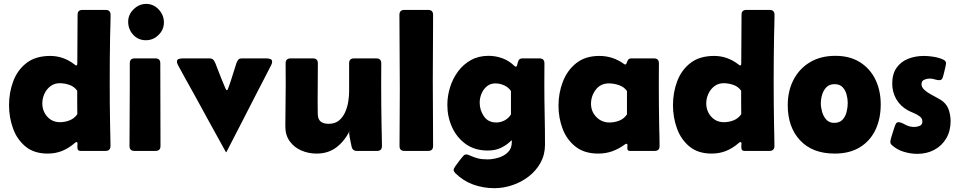

<svg xmlns="http://www.w3.org/2000/svg" viewBox="-20 -775 4924 986"><path d="M225.1 13.7Q154.8 13.7 111.1 -22.5Q67.4 -58.6 46.9 -115.5Q26.4 -172.4 26.4 -234.4Q26.4 -300.8 48.3 -358.6Q70.3 -416.5 116.9 -452.1Q163.6 -487.8 237.8 -487.8Q306.2 -487.8 362.8 -443.8Q364.7 -442.4 367.2 -440.7Q369.6 -439 372.1 -439Q376 -439 376.5 -443.6Q377 -448.2 377 -450.2L378.4 -699.2Q378.4 -724.1 403.3 -724.1H522.5Q547.9 -724.1 547.9 -698.2Q547.9 -670.4 546.9 -642.8Q545.9 -615.2 545.4 -587.4Q544.4 -529.3 543.9 -471.2Q543.5 -413.1 543.5 -355Q543.5 -298.8 543.9 -243.2Q544.4 -187.5 545.4 -131.8Q545.9 -105.5 546.6 -78.9Q547.4 -52.2 547.4 -25.9Q547.4 0 522 0H394.5Q379.9 0 378.2 -11.2Q376.5 -22.5 377.9 -33.9Q379.4 -45.4 372.6 -45.4Q370.1 -45.4 367.4 -43.2Q364.7 -41 362.8 -39.6Q333 -13.7 299.1 0Q265.1 13.7 225.1 13.7ZM197.3 -244.1Q197.3 -204.6 222.7 -176Q248 -147.5 288.6 -147.5Q314 -147.5 338.1 -157.2Q362.3 -167 377 -188.5Q376.5 -218.8 376.5 -249Q376.5 -279.3 376.5 -309.1Q361.3 -330.6 336.4 -339.1Q311.5 -347.7 286.6 -347.7Q259.3 -347.7 239 -332.3Q218.8 -316.9 208 -293.2Q197.3 -269.5 197.3 -244.1Z M729.5 -568.4Q689.5 -568.4 663.8 -596.7Q638.2 -625 638.2 -663.6Q638.2 -700.2 666.3 -727.5Q694.3 -754.9 730.5 -754.9Q768.6 -754.9 795.2 -726.1Q821.8 -697.3 821.8 -659.7Q821.8 -622.6 794.2 -595.5Q766.6 -568.4 729.5 -568.4ZM646.5 -343.8V-450.2Q646.5 -475.1 671.4 -475.1H778.3Q803.2 -475.1 803.2 -450.2Q803.2 -344.2 803.7 -238Q804.2 -131.8 804.2 -25.4Q804.2 0 778.8 0H670.4Q645 0 645 -25.4Q645 -105 645.8 -184.6Q646.5 -264.2 646.5 -343.8Z M1140.1 6.3Q1098.6 -68.8 1057.1 -144.3Q1015.6 -219.7 974.6 -294.9Q955.1 -330.6 934.8 -366.2Q914.6 -401.9 895.5 -438Q893.1 -442.9 890.9 -448Q888.7 -453.1 888.7 -458.5Q888.7 -469.7 898.9 -472.4Q909.2 -475.1 917.5 -475.1H1058.1Q1073.7 -475.1 1081.5 -459.5Q1086.4 -450.7 1089.8 -440.7Q1093.3 -430.7 1097.2 -421.4Q1106.9 -396.5 1116.7 -371.6Q1126.5 -346.7 1137.2 -322.3Q1138.2 -320.3 1140.1 -316.2Q1142.1 -312 1145 -312Q1147.9 -312 1149.9 -316.4Q1151.9 -320.8 1152.3 -322.8Q1162.1 -348.6 1170.2 -375.2Q1178.2 -401.9 1187 -428.2Q1189.5 -435.1 1191.7 -443.1Q1193.8 -451.2 1197.3 -458Q1201.2 -466.3 1206.1 -470.7Q1210.9 -475.1 1221.2 -475.1H1349.1Q1357.4 -475.1 1367.4 -472.2Q1377.4 -469.2 1377.4 -458Q1377.4 -453.1 1375.7 -448Q1374 -442.9 1371.6 -438.5Q1353.5 -402.8 1334.7 -366.9Q1315.9 -331.1 1297.4 -294.9Q1258.8 -219.7 1220.2 -144.3Q1181.6 -68.8 1142.6 6.3Z M1810.5 0Q1791.5 0 1786.1 -20Q1784.7 -25.9 1781.5 -41.3Q1778.3 -56.6 1775.6 -71.5Q1772.9 -86.4 1772.9 -91.3Q1772.9 -97.2 1776.9 -106Q1752 -53.2 1709.5 -19.8Q1667 13.7 1605.5 13.7Q1564 13.7 1527.3 -2.2Q1490.7 -18.1 1468 -49.3Q1445.3 -80.6 1445.3 -125.5Q1445.3 -179.7 1446.3 -233.6Q1447.3 -287.6 1447.3 -341.8Q1447.3 -368.7 1447 -395.8Q1446.8 -422.9 1446.8 -449.7Q1446.8 -475.1 1472.2 -475.1H1587.4Q1612.3 -475.1 1612.3 -450.2Q1612.3 -385.3 1611.6 -320.3Q1610.8 -255.4 1611.8 -190.4Q1612.3 -162.6 1626.7 -150.9Q1641.1 -139.2 1668 -139.2Q1699.7 -139.2 1720 -155.5Q1740.2 -171.9 1752 -197.8Q1763.7 -223.6 1768.3 -252.4Q1772.9 -281.2 1772.9 -306.2V-450.2Q1772.9 -475.1 1797.9 -475.1H1912.6Q1938 -475.1 1938 -449.7Q1938 -421.9 1937.7 -394.3Q1937.5 -366.7 1937.5 -338.9Q1937.5 -285.6 1938 -232.7Q1938.5 -179.7 1939.5 -126.5Q1939.9 -101.1 1940.7 -75.9Q1941.4 -50.8 1941.4 -25.4Q1941.4 0 1916.5 0ZM1781.2 -115.7Q1780.3 -113.8 1779.3 -111.8Q1780.8 -114.3 1781.2 -115.7Z M2031.2 -698.7Q2031.2 -724.1 2056.6 -724.1H2178.7Q2204.1 -724.1 2204.1 -698.7Q2204.1 -614.7 2203.4 -530.5Q2202.6 -446.3 2202.6 -362.3Q2202.6 -278.3 2203.4 -194.1Q2204.1 -109.9 2204.1 -25.4Q2204.1 0 2178.7 0H2056.6Q2031.7 0 2031.7 -25.4Q2031.7 -99.6 2032.5 -173.3Q2033.2 -247.1 2033.2 -320.8Q2033.2 -415.5 2032.2 -510Q2031.2 -604.5 2031.2 -698.7Z M2518.6 191.4Q2462.4 191.4 2410.6 172.9Q2358.9 154.3 2318.4 114.3Q2314.9 110.4 2312.3 106.4Q2309.6 102.5 2309.6 97.2Q2309.6 91.3 2319.3 77.1Q2329.1 63 2340.3 48.8Q2351.6 34.7 2356 29.3Q2359.9 24.4 2364 21.2Q2368.2 18.1 2375 18.1Q2378.9 18.1 2382.6 19.3Q2386.2 20.5 2389.6 22Q2415 33.7 2435.1 38.6Q2455.1 43.5 2483.4 43.5Q2510.3 43.5 2539.3 34.9Q2568.4 26.4 2588.4 6.8Q2608.4 -12.7 2608.4 -44.9Q2608.4 -46.9 2608.4 -50.3Q2608.4 -53.7 2607.4 -54.7Q2606.9 -54.7 2592.5 -41.5Q2578.1 -28.3 2551 -15.1Q2523.9 -2 2484.4 -2Q2418.5 -2 2372.3 -34.9Q2326.2 -67.9 2301.8 -121.3Q2277.3 -174.8 2277.3 -236.3Q2277.3 -282.2 2291.3 -326.9Q2305.2 -371.6 2332.3 -408.2Q2359.4 -444.8 2398.7 -466.6Q2438 -488.3 2488.8 -488.3Q2525.9 -488.3 2559.8 -475.8Q2593.8 -463.4 2620.6 -437.5Q2622.1 -436 2624.3 -434.3Q2626.5 -432.6 2628.4 -432.6Q2634.8 -432.6 2636.5 -443.4Q2638.2 -454.1 2643.1 -464.6Q2647.9 -475.1 2663.6 -475.1H2750.5Q2775.9 -475.1 2775.9 -449.7Q2775.9 -422.4 2775.6 -394.5Q2775.4 -366.7 2775.4 -339.4Q2775.4 -262.7 2777.1 -185.8Q2778.8 -108.9 2778.8 -31.7Q2778.8 19 2756.1 60.3Q2733.4 101.6 2695.6 130.9Q2657.7 160.2 2611.6 175.8Q2565.4 191.4 2518.6 191.4ZM2528.8 -146Q2551.3 -146 2571.8 -157Q2592.3 -168 2604 -187.5V-307.6Q2590.8 -327.1 2568.8 -336.9Q2546.9 -346.7 2523.9 -346.7Q2498 -346.7 2480 -331.5Q2461.9 -316.4 2452.6 -293.7Q2443.4 -271 2443.4 -247.6Q2443.4 -209.5 2465.1 -177.7Q2486.8 -146 2528.8 -146Z M3051.8 13.7Q2981.4 13.7 2936.3 -21.5Q2891.1 -56.6 2869.6 -112.8Q2848.1 -168.9 2848.1 -232.4Q2848.1 -297.4 2870.6 -355.7Q2893.1 -414.1 2939.5 -450.9Q2985.8 -487.8 3058.1 -487.8Q3127 -487.8 3184.1 -446.8Q3188 -443.8 3190.4 -443.8Q3195.8 -443.8 3198.2 -451.7Q3200.7 -459.5 3205.3 -467.3Q3210 -475.1 3221.7 -475.1H3338.4Q3363.8 -475.1 3363.8 -449.7Q3363.8 -421.9 3363.5 -394.3Q3363.3 -366.7 3363.3 -338.9Q3363.3 -285.6 3363.8 -232.7Q3364.3 -179.7 3365.2 -126.5Q3365.7 -101.1 3366.5 -75.9Q3367.2 -50.8 3367.2 -25.4Q3367.2 0 3342.3 0H3214.8Q3203.1 0 3202.1 -9.3Q3201.2 -18.6 3202.1 -27.6Q3203.1 -36.6 3196.3 -36.6Q3192.9 -36.6 3187.5 -32.2Q3156.7 -9.8 3123.5 2Q3090.3 13.7 3051.8 13.7ZM3109.9 -146Q3135.7 -146 3160.2 -155.5Q3184.6 -165 3199.7 -187.5V-307.6Q3184.6 -329.1 3158.4 -337.9Q3132.3 -346.7 3106.9 -346.7Q3064 -346.7 3039.6 -314.5Q3015.1 -282.2 3015.1 -242.2Q3015.1 -202.1 3042.5 -174.1Q3069.8 -146 3109.9 -146Z M3634.8 13.7Q3564.5 13.7 3520.8 -22.5Q3477.1 -58.6 3456.5 -115.5Q3436 -172.4 3436 -234.4Q3436 -300.8 3458 -358.6Q3480 -416.5 3526.6 -452.1Q3573.2 -487.8 3647.5 -487.8Q3715.8 -487.8 3772.5 -443.8Q3774.4 -442.4 3776.9 -440.7Q3779.3 -439 3781.7 -439Q3785.6 -439 3786.1 -443.6Q3786.6 -448.2 3786.6 -450.2L3788.1 -699.2Q3788.1 -724.1 3813 -724.1H3932.1Q3957.5 -724.1 3957.5 -698.2Q3957.5 -670.4 3956.5 -642.8Q3955.6 -615.2 3955.1 -587.4Q3954.1 -529.3 3953.6 -471.2Q3953.1 -413.1 3953.1 -355Q3953.1 -298.8 3953.6 -243.2Q3954.1 -187.5 3955.1 -131.8Q3955.6 -105.5 3956.3 -78.9Q3957 -52.2 3957 -25.9Q3957 0 3931.6 0H3804.2Q3789.6 0 3787.8 -11.2Q3786.1 -22.5 3787.6 -33.9Q3789.1 -45.4 3782.2 -45.4Q3779.8 -45.4 3777.1 -43.2Q3774.4 -41 3772.5 -39.6Q3742.7 -13.7 3708.7 0Q3674.8 13.7 3634.8 13.7ZM3606.9 -244.1Q3606.9 -204.6 3632.3 -176Q3657.7 -147.5 3698.2 -147.5Q3723.6 -147.5 3747.8 -157.2Q3772 -167 3786.6 -188.5Q3786.1 -218.8 3786.1 -249Q3786.1 -279.3 3786.1 -309.1Q3771 -330.6 3746.1 -339.1Q3721.2 -347.7 3696.3 -347.7Q3668.9 -347.7 3648.7 -332.3Q3628.4 -316.9 3617.7 -293.2Q3606.9 -269.5 3606.9 -244.1Z M4025.4 -234.4Q4025.4 -308.1 4055.2 -365.5Q4085 -422.9 4139.9 -455.6Q4194.8 -488.3 4270 -488.3Q4344.2 -488.3 4396.2 -455.6Q4448.2 -422.9 4475.6 -366.5Q4502.9 -310.1 4502.9 -238.8Q4502.9 -165 4475.8 -108.2Q4448.7 -51.3 4396 -18.8Q4343.3 13.7 4266.6 13.7Q4152.3 13.7 4088.9 -54.2Q4025.4 -122.1 4025.4 -234.4ZM4195.3 -244.1Q4195.3 -223.6 4201.9 -200.2Q4208.5 -176.8 4223.6 -160.4Q4238.8 -144 4263.7 -144Q4291.5 -144 4306.6 -160.2Q4321.8 -176.3 4327.6 -200Q4333.5 -223.6 4333.5 -246.1Q4333.5 -267.6 4327.4 -290Q4321.3 -312.5 4306.6 -327.6Q4292 -342.8 4266.1 -342.8Q4239.7 -342.8 4224.4 -327.4Q4209 -312 4202.1 -289.1Q4195.3 -266.1 4195.3 -244.1Z M4690.4 15.1Q4656.2 15.1 4621.1 4.4Q4585.9 -6.3 4560.1 -29.8Q4552.2 -37.1 4552.2 -45.9Q4552.2 -53.2 4556.9 -69.3Q4561.5 -85.4 4567.1 -102.1Q4572.8 -118.7 4575.2 -127Q4577.6 -134.3 4581.8 -140.9Q4585.9 -147.5 4594.7 -147.5Q4606 -147.5 4627.9 -135.3Q4649.9 -123 4675.3 -123Q4689.5 -123 4703.1 -128.7Q4716.8 -134.3 4716.8 -151.4Q4716.8 -167.5 4702.6 -177.7Q4688.5 -188 4670.7 -195.3Q4652.8 -202.6 4641.1 -209Q4603 -230.5 4582.5 -266.4Q4562 -302.2 4562 -345.7Q4562 -395 4584 -426.5Q4606 -458 4643.1 -472.9Q4680.2 -487.8 4725.6 -487.8Q4748.5 -487.8 4775.9 -483.2Q4803.2 -478.5 4824.2 -468.8Q4838.4 -462.4 4838.4 -449.2Q4838.4 -445.8 4835.2 -431.6Q4832 -417.5 4828.4 -402.8Q4824.7 -388.2 4823.2 -382.8Q4821.3 -375 4817.1 -369.1Q4813 -363.3 4803.2 -363.3Q4792.5 -363.3 4780.3 -367.4Q4768.1 -371.6 4754.4 -371.6Q4740.7 -371.6 4726.6 -365.7Q4712.4 -359.9 4712.4 -342.8Q4712.4 -327.6 4725.6 -314.9Q4738.8 -302.2 4758.1 -291.5Q4777.3 -280.8 4795.7 -271Q4814 -261.2 4824.2 -252.4Q4845.2 -234.4 4853.5 -207.3Q4861.8 -180.2 4861.8 -153.3Q4861.8 -103 4839.8 -65.2Q4817.9 -27.3 4779.1 -6.1Q4740.2 15.1 4690.4 15.1Z"/></svg>

Font: Belanosima SemiBold
Style: Regular
Weight: 600
Designer: The DocRepair Project, Santiago Orozco
Foundry: Google
Version: Version 2.000